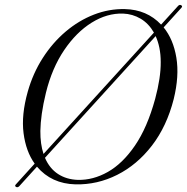

<svg xmlns="http://www.w3.org/2000/svg" viewBox="-20 -749 771 792"><path d="M46 22Q39 17.5 46 11L123 -74Q87 -124 77.2 -199.5Q67.5 -275 94.5 -371Q116 -447 156.5 -510Q197 -573 251 -618.8Q305 -664.5 367.5 -688.8Q430 -713 495 -711.5Q586 -709.5 644.5 -647.5L714.5 -724.5Q721 -731.5 728 -727Q734.5 -723 727.5 -716L655 -636Q695 -587 707.5 -511.2Q720 -435.5 696.5 -340Q668 -228 606.8 -148.5Q545.5 -69 463.5 -27.8Q381.5 13.5 291.5 11.5Q192.5 9 132.5 -61.5L59 19.5Q52.5 25.5 46 22ZM146.5 -209Q146 -155 159.5 -114L615 -614.5Q593.5 -652 560.2 -671.8Q527 -691.5 487.5 -693Q421.5 -695 358 -655.5Q294.5 -616 244.5 -542Q194.5 -468 169.5 -366.5Q158 -319.5 152.5 -280.2Q147 -241 146.5 -209ZM301 -7Q364 -5.5 424.8 -39.8Q485.5 -74 536.5 -148.2Q587.5 -222.5 620 -341Q643.5 -428.5 643 -493Q643 -524.5 637.5 -551.5Q632 -578.5 622 -600L165.5 -98Q184.5 -54 219.5 -31.2Q254.5 -8.5 301 -7Z"/></svg>

Font: Fraunces 72pt Light
Style: Italic
Weight: 300
Italic angle: -16°
Version: Version 1.000;[b76b70a41]